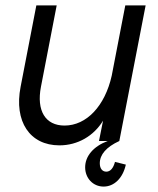

<svg xmlns="http://www.w3.org/2000/svg" viewBox="-20 -520 584 708"><path d="M199 16C267 16 326 -19 360 -75L345 0H377C324 20 294 56 294 97C294 137 323 168 362 168C401 168 433 137 444 87L404 77C398 100 387 113 372 113C357 113 348 101 348 82C348 50 372 22 420 0L517 -500H442L392 -241C367 -129 299 -57 218 -57C147 -57 114 -112 131 -200L189 -500H114L56 -200C31 -72 90 16 199 16Z"/></svg>

Font: Uncut Sans
Style: Italic
Weight: 400
Italic angle: -11°
Designer: Kasper Nordkvist
Foundry: UNCUT.wtf
Version: Version 1.304;Glyphs 3.2 (3246)